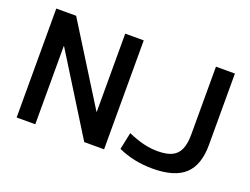

<svg xmlns="http://www.w3.org/2000/svg" viewBox="-111 -965 1575 1209"><g transform="rotate(20 676.0 -360.0)"><path d="M81 0V-730H214L541 -206H543V-730H667V0H534L208 -524H206V0ZM994 10Q931 10 873 -2Q815 -14 763 -38L787 -152Q845 -127 892 -115.5Q939 -104 987 -104Q1046 -104 1082 -121Q1118 -138 1134.5 -176Q1151 -214 1151 -275V-730H1278V-252Q1278 -117 1209.5 -53.5Q1141 10 994 10Z"/></g></svg>

Font: M PLUS 1 SemiBold
Style: Regular
Weight: 600
Designer: Coji Morishita
Foundry: UNDERFOREST DESIGN
Version: Version 1.001